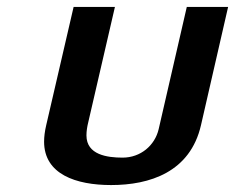

<svg xmlns="http://www.w3.org/2000/svg" viewBox="-20 -520 677 553"><path d="M113 -159C109 -142 107 -126 107 -112C107 -18 199 13 300 13C411 13 528 -24 559 -160L637 -500H518L437 -148C426 -101 385 -66 333 -66C289 -66 229 -74 229 -130C229 -142 231 -155 234 -167L311 -500H192Z"/></svg>

Font: Perun SemiBold Italic
Style: Regular
Weight: 400
Italic angle: -12°
Foundry: Copyright (c) Stefan Peev, Context Ltd, 2016
Version: Version 1.026